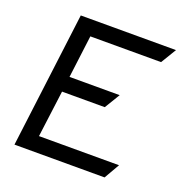

<svg xmlns="http://www.w3.org/2000/svg" viewBox="-109 -676 735 773"><g transform="rotate(20 258.0 -290.0)"><path d="M150 -332 173 -514H476L516 -580H108L35 0H421L459 -66H116L142 -266H325L365 -332Z"/></g></svg>

Font: Charger
Style: It
Weight: 400
Designer: Jasper
Foundry: Cannot Into Space Fonts
Version: Version 0.98